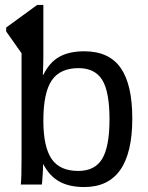

<svg xmlns="http://www.w3.org/2000/svg" viewBox="-20 -745 596 775"><path d="M5 -618V-634L130 -725H155V-518Q155 -502 154.5 -483.5Q154 -465 153 -443H155Q180 -494 220 -516Q260 -538 320 -538Q420 -538 467 -471Q514 -404 514 -267Q514 10 320 10Q260 10 220 -12Q180 -34 155 -82H154Q154 -74 153.5 -63Q153 -52 152 -36Q150 -4 149 0H64Q67 -25 67 -109V-530ZM422 -264Q422 -375 392.5 -422.5Q363 -470 297 -470Q222 -470 188.5 -420Q155 -370 155 -258Q155 -153 188 -104Q221 -55 296 -55Q363 -55 392.5 -104Q422 -153 422 -264Z"/></svg>

Font: Libra Sans
Style: Regular
Weight: 400
Foundry: Context Ltd
Version: Version 1.000; ttfautohint (v1.3)